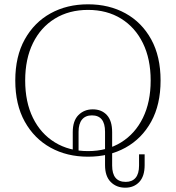

<svg xmlns="http://www.w3.org/2000/svg" viewBox="-20 -715 818 892"><path d="M389 13Q291 13 215 -29Q139 -71 95 -150Q51 -229 51 -341Q51 -453 95 -532Q139 -611 215 -653Q291 -695 389 -695Q487 -695 563 -653Q639 -611 682.5 -532Q726 -453 726 -341Q726 -229 682.5 -150Q639 -71 563 -29Q487 13 389 13ZM389 -13Q477 -13 542.5 -53.5Q608 -94 644 -167.5Q680 -241 680 -341Q680 -441 644 -514.5Q608 -588 542.5 -628.5Q477 -669 389 -669Q301 -669 235 -628.5Q169 -588 133 -514.5Q97 -441 97 -341Q97 -241 133 -167.5Q169 -94 235 -53.5Q301 -13 389 -13ZM318 -101Q318 -154 344.5 -180.5Q371 -207 411 -207Q452 -207 476.5 -180.5Q501 -154 501 -101V0H468V-103Q468 -179 407 -179Q377 -179 361 -159.5Q345 -140 345 -103V-4H318ZM562 157Q521 157 494.5 130.5Q468 104 468 52V0H501V54Q501 130 564 130Q594 130 610 111Q626 92 626 54V2H652V52Q652 104 627 130.5Q602 157 562 157Z"/></svg>

Font: Montagu Slab 144pt ExtraLight
Style: Regular
Weight: 250
Version: Version 1.000